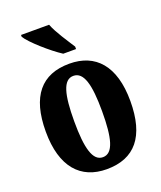

<svg xmlns="http://www.w3.org/2000/svg" viewBox="-143 -857 804 958"><g transform="rotate(-20 259.5 -378.0)"><path d="M250 -606H318V-619C294 -657 250 -721 233 -766H84V-756C105 -721 194 -642 250 -606ZM258 10C407 10 484 -82 484 -270C484 -458 399 -549 261 -549C113 -549 35 -458 35 -270C35 -82 120 10 258 10ZM260 -53C206 -53 186 -128 186 -270C186 -412 205 -485 259 -485C314 -485 334 -412 334 -270C334 -128 315 -53 260 -53Z"/></g></svg>

Font: Noto Serif Tamil ExtraCondensed ExtraBold
Style: Regular
Weight: 800
Width: 2
Designer: Indian Type Foundry, Tom Grace, and the Monotype Design Team
Foundry: Monotype Imaging Inc.
Version: Version 2.004